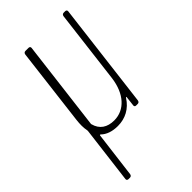

<svg xmlns="http://www.w3.org/2000/svg" viewBox="-220 -562 823 823"><g transform="rotate(-45 191.5 -150.5)"><path d="M335 -491 294 -156C283 -72 236 -21 173 -21C131 -21 102 -40 92 -79C91 -80 92 -83 92 -84L142 -491C143 -497 139 -501 133 -501H114C108 -501 104 -497 103 -491L60 -138C57 -113 57 -92 61 -73C61 -72 61 -69 61 -68L29 190C28 196 32 200 38 200H47C53 200 57 196 58 190L84 -17C84 -20 86 -22 89 -20C107 -2 134 7 167 7C212 7 251 -13 277 -54C279 -57 282 -57 281 -53L276 -10C275 -4 278 0 284 0H294C300 0 304 -4 305 -10L364 -491C365 -497 361 -501 355 -501H346C340 -501 336 -497 335 -491Z"/></g></svg>

Font: Barlow Condensed Thin
Style: Italic
Weight: 250
Width: 3
Italic angle: -7°
Designer: Jeremy Tribby
Foundry: Tribby Type
Version: Version 1.422;hotconv 1.0.109;makeotfexe 2.5.65596